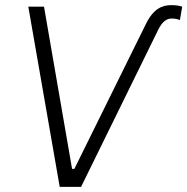

<svg xmlns="http://www.w3.org/2000/svg" viewBox="-20 -726 728 746"><path d="M548 -635C577 -693 611 -706 645 -706C665 -706 676 -704 688 -700L679 -648C670 -652 660 -654 647 -654C629 -654 612 -644 596 -613L295 0H212L90 -700H151L260 -70H269Z"/></svg>

Font: Fixel Display Light
Style: Italic
Weight: 300
Italic angle: -10°
Designer: AlfaBravo + MacPaw
Foundry: Kyrylo Tkachov, Marchela Mozhyna, Serhii Makarenko, Maria Weinstein, Zakhar Kryvoshyya
Version: Version 1.210;Glyphs 3.2 (3217)